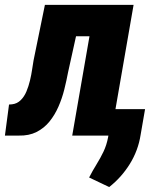

<svg xmlns="http://www.w3.org/2000/svg" viewBox="-58 -548 666 776"><path d="M374 -528.3 352.1 -401.4H140.6L162.6 -528.3ZM481.9 -528.3 390.1 0H233.9L325.7 -528.3ZM123.5 -528.3H277.3L217.3 -256.8Q210.9 -222.7 201.9 -186.5Q192.9 -150.4 178.2 -116.9Q163.6 -83.5 142.1 -56.9Q120.6 -30.3 89.8 -14.6Q59.1 1 17.6 0H-38.1L-21.5 -125.5L-8.8 -126.5Q11.2 -128.9 25.6 -143.1Q40 -157.2 48.8 -178.2Q57.6 -199.2 63.2 -222.7Q68.8 -246.1 71.8 -267.3Q74.7 -288.6 77.6 -303.7ZM528.3 -106.9 510.3 -2.9Q500.5 60.1 466.8 114.5Q433.1 168.9 383.3 208L302.2 169.4Q316.4 141.6 332 116.5Q347.7 91.3 360.4 64.7Q373 38.1 378.9 6.8L398.9 -106.9Z"/></svg>

Font: Roboto Condensed Black
Style: Italic
Weight: 900
Italic angle: -12°
Designer: Christian Robertson
Foundry: Google
Version: Version 3.008; 2023